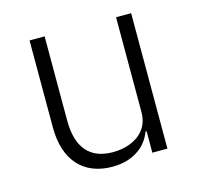

<svg xmlns="http://www.w3.org/2000/svg" viewBox="-83 -600 728 701"><g transform="rotate(-15 281.5 -250.0)"><path d="M413 -81H409C400 -57 384 -33 360 -17C336 0 304 12 260 12C151 12 86 -58 86 -183V-512H143V-194C143 -89 190 -39 275 -39C311 -39 345 -48 371 -67C397 -86 413 -114 413 -153V-512H470V0H413Z"/></g></svg>

Font: Plexus Sans Light
Style: Regular
Weight: 300
Version: Version 2.001;PS 002.001;hotconv 1.0.70;makeotf.lib2.5.58329